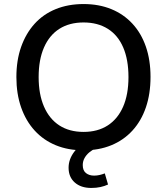

<svg xmlns="http://www.w3.org/2000/svg" viewBox="-20 -734 825 949"><path d="M393 9Q317 9 256 -16Q195 -41 151.5 -88.5Q108 -136 84.5 -203Q61 -270 61 -353Q61 -436 84.5 -502.5Q108 -569 151 -616.5Q194 -664 255.5 -689Q317 -714 393 -714Q469 -714 530 -689Q591 -664 634.5 -617Q678 -570 701 -503.5Q724 -437 724 -354Q724 -270 701 -203Q678 -136 634.5 -88.5Q591 -41 530 -16Q469 9 393 9ZM393 -82Q463 -82 512.5 -114Q562 -146 588.5 -206.5Q615 -267 615 -353Q615 -439 589 -499.5Q563 -560 513 -591.5Q463 -623 393 -623Q323 -623 273.5 -591.5Q224 -560 197.5 -499.5Q171 -439 171 -353Q171 -268 197.5 -207Q224 -146 273.5 -114Q323 -82 393 -82ZM431 195Q380 195 349.5 168Q319 141 319 95Q319 54 346 17.5Q373 -19 418 -39L452 0Q436 7 421.5 19Q407 31 398 47Q389 63 389 82Q389 109 405 121.5Q421 134 445 134Q459 134 472 131Q485 128 498 123L514 178Q497 186 476.5 190.5Q456 195 431 195Z"/></svg>

Font: Nunito Sans 11pt SemiBold
Style: Regular
Weight: 600
Version: Version 3.101;gftools[0.9.27]